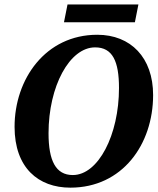

<svg xmlns="http://www.w3.org/2000/svg" viewBox="-20 -833 715 871"><path d="M299.2 18.3C534.9 18.3 674.6 -177.6 674.6 -401.8C674.6 -571.9 573 -675.3 421.4 -675.3C186.4 -675.3 46.1 -474.4 46.1 -257.6C46.1 -72 153.8 18.3 299.2 18.3ZM310.3 -38.9C233.1 -38.9 200.2 -103.6 200.2 -228.4C200.2 -441.7 295.6 -618.1 411.5 -618.1C490.7 -618.1 519.8 -554.9 519.8 -433.8C519.8 -220.8 425.9 -38.9 310.3 -38.9ZM270.2 -731.9H591.9L607.9 -812.7H286.3L270.2 -731.9Z"/></svg>

Font: Source Serif Variable
Style: Italic
Weight: 389
Italic angle: -12°
Designer: Frank Grießhammer
Foundry: Adobe Systems Incorporated
Version: Version 3.001;hotconv 1.0.111;makeotfexe 2.5.65597